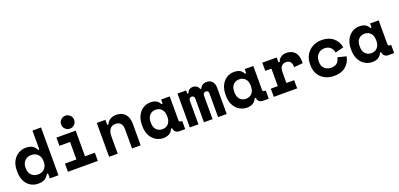

<svg xmlns="http://www.w3.org/2000/svg" viewBox="12 -1683 5484 2642"><g transform="rotate(-20 2754.0 -362.0)"><path d="M261 14Q200 14 151 -15.5Q102 -45 73 -101.5Q44 -158 44 -239V-257Q44 -337 74.5 -393.5Q105 -450 155.5 -480Q206 -510 266 -510Q326 -510 361.5 -487.5Q397 -465 416 -424H434V-700H560V0H434V-72H416Q401 -39 366.5 -12.5Q332 14 261 14ZM302 -106Q361 -106 397.5 -143.5Q434 -181 434 -242V-254Q434 -315 397.5 -352.5Q361 -390 302 -390Q244 -390 207 -353Q170 -316 170 -254V-242Q170 -180 207 -143Q244 -106 302 -106Z M929 -548Q890 -548 862 -575.5Q834 -603 834 -643Q834 -683 862 -710.5Q890 -738 929 -738Q968 -738 996 -710.5Q1024 -683 1024 -643Q1024 -603 996 -575.5Q968 -548 929 -548ZM699 0V-120H867V-376H711V-496H993V-120H1137V0Z M1302 0V-496H1428V-422H1446Q1463 -464 1501 -487Q1539 -510 1590 -510Q1638 -510 1677.5 -489.5Q1717 -469 1740.5 -425.5Q1764 -382 1764 -314V0H1638V-282Q1638 -335 1612.5 -365.5Q1587 -396 1539 -396Q1484 -396 1456 -358.5Q1428 -321 1428 -258V0Z M2095 14Q2036 14 1986 -16Q1936 -46 1906 -103Q1876 -160 1876 -240V-256Q1876 -335 1905 -392Q1934 -449 1982.5 -479.5Q2031 -510 2089 -510Q2142 -510 2174.5 -492Q2207 -474 2226 -436H2244V-496H2370V-150Q2370 -120 2397 -120H2416V0H2330Q2296 0 2274.5 -20.5Q2253 -41 2253 -72H2235Q2216 -26 2179.5 -6Q2143 14 2095 14ZM2123 -106Q2178 -106 2211 -142.5Q2244 -179 2244 -242V-254Q2244 -317 2211 -353.5Q2178 -390 2123 -390Q2068 -390 2035 -353.5Q2002 -317 2002 -254V-242Q2002 -179 2035 -142.5Q2068 -106 2123 -106Z M2484 0V-496H2610V-448H2628Q2634 -475 2656 -492.5Q2678 -510 2712 -510Q2745 -510 2768.5 -492.5Q2792 -475 2799 -448H2817Q2825 -475 2851 -492.5Q2877 -510 2914 -510Q2964 -510 2994 -476.5Q3024 -443 3024 -384V0H2898V-348Q2898 -369 2887.5 -379.5Q2877 -390 2860 -390Q2841 -390 2829 -378Q2817 -366 2817 -342V0H2691V-348Q2691 -369 2679.5 -379.5Q2668 -390 2652 -390Q2634 -390 2622 -378Q2610 -366 2610 -342V0Z M3319 14Q3260 14 3210 -16Q3160 -46 3130 -103Q3100 -160 3100 -240V-256Q3100 -335 3129 -392Q3158 -449 3206.5 -479.5Q3255 -510 3313 -510Q3366 -510 3398.5 -492Q3431 -474 3450 -436H3468V-496H3594V-150Q3594 -120 3621 -120H3640V0H3554Q3520 0 3498.5 -20.5Q3477 -41 3477 -72H3459Q3440 -26 3403.5 -6Q3367 14 3319 14ZM3347 -106Q3402 -106 3435 -142.5Q3468 -179 3468 -242V-254Q3468 -317 3435 -353.5Q3402 -390 3347 -390Q3292 -390 3259 -353.5Q3226 -317 3226 -254V-242Q3226 -179 3259 -142.5Q3292 -106 3347 -106Z M3714 0V-120H3816V-376H3726V-496H3936V-424H3954Q3968 -465 4002 -487.5Q4036 -510 4082 -510Q4156 -510 4201 -463.5Q4246 -417 4246 -322V-300L4116 -288V-302Q4116 -343 4095 -367.5Q4074 -392 4032 -392Q3990 -392 3966 -363Q3942 -334 3942 -280V-120H4056V0Z M4596 14Q4523 14 4464 -15.5Q4405 -45 4370.5 -101.5Q4336 -158 4336 -238V-250Q4336 -330 4371 -388.5Q4406 -447 4465 -478.5Q4524 -510 4596 -510Q4700 -510 4765 -456Q4830 -402 4846 -314L4722 -282Q4716 -326 4684 -358Q4652 -390 4594 -390Q4540 -390 4501 -352Q4462 -314 4462 -247V-241Q4462 -174 4501 -140Q4540 -106 4594 -106Q4652 -106 4682.5 -135Q4713 -164 4722 -213L4846 -182Q4830 -94 4766 -40Q4702 14 4596 14Z M5155 14Q5096 14 5046 -16Q4996 -46 4966 -103Q4936 -160 4936 -240V-256Q4936 -335 4965 -392Q4994 -449 5042.5 -479.5Q5091 -510 5149 -510Q5202 -510 5234.5 -492Q5267 -474 5286 -436H5304V-496H5430V-150Q5430 -120 5457 -120H5476V0H5390Q5356 0 5334.5 -20.5Q5313 -41 5313 -72H5295Q5276 -26 5239.5 -6Q5203 14 5155 14ZM5183 -106Q5238 -106 5271 -142.5Q5304 -179 5304 -242V-254Q5304 -317 5271 -353.5Q5238 -390 5183 -390Q5128 -390 5095 -353.5Q5062 -317 5062 -254V-242Q5062 -179 5095 -142.5Q5128 -106 5183 -106Z"/></g></svg>

Font: Space Mono
Style: Bold
Weight: 700
Monospace: yes
Designer: Colophon Foundry + Benjamin Critton
Foundry: Colophon Foundry & Benjamin Critton
Version: Version 1.003; ttfautohint (v1.8.4.7-5d5b)